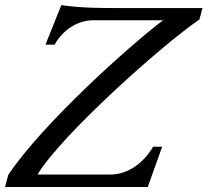

<svg xmlns="http://www.w3.org/2000/svg" viewBox="-113 -748 836 768"><path d="M259.8 -667Q238.3 -667 217 -660.9Q195.8 -654.8 175.5 -642.8Q155.3 -630.9 137.5 -612.5Q119.6 -594.2 105 -569.3H68.8L132.3 -727.5Q162.1 -723.1 191.9 -720.7Q221.7 -718.3 249.5 -717.3Q277.3 -716.3 302 -716.1Q326.7 -715.8 347.2 -715.8H696.8L684.6 -669.9Q655.8 -650.4 616.5 -619.6Q577.1 -588.9 531.7 -550.8Q486.3 -512.7 436.8 -468.8Q387.2 -424.8 337.9 -378.7Q288.6 -332.5 241.9 -286.4Q195.3 -240.2 155.5 -197.3Q115.7 -154.3 85 -116.5Q54.2 -78.6 37.1 -49.8H327.6Q354.5 -49.8 379.4 -58.1Q404.3 -66.4 426.3 -81.3Q448.2 -96.2 466.8 -116.7Q485.4 -137.2 499.5 -161.1H535.6L478 0H-92.8L-80.1 -48.3Q-54.7 -86.4 -20 -129.2Q14.6 -171.9 55.4 -217Q96.2 -262.2 141.4 -308.1Q186.5 -354 232.4 -398.2Q278.3 -442.4 323 -483.2Q367.7 -523.9 408 -558.8Q448.2 -593.8 481.9 -621.6Q515.6 -649.4 539.6 -667Z"/></svg>

Font: Arian AMU Serif
Style: Italic
Weight: 400
Italic angle: -15°
Designer: Ruben Hakobyan (Tarumian)
Foundry: Ruben Hakobyan (Tarumian)
Version: Version 1.002